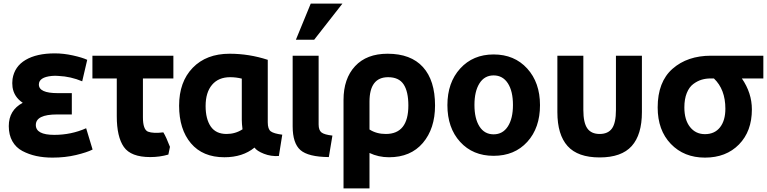

<svg xmlns="http://www.w3.org/2000/svg" viewBox="-20 -850 4282 1072"><path d="M283 -97Q378 -97 461 -134L497 -15Q465 1 404.5 15.5Q344 30 273 30Q224 30 182.5 21Q141 12 105 -7Q69 -26 49 -61.5Q29 -97 29 -146Q29 -235 107 -276Q58 -309 50 -363Q47 -386 50 -409Q61 -479 123 -515.5Q185 -552 286 -552Q335 -552 387 -540.5Q439 -529 467 -516L439 -396Q375 -423 307 -426Q287 -428 269 -426Q197 -419 197 -378Q197 -330 302 -330H381V-211H299Q180 -211 180 -152Q180 -97 283 -97Z M929 -30 920 13Q872 27 819 27Q711 27 671.5 -29.5Q632 -86 632 -201V-412H496V-539H948V-412H778V-195Q778 -127 806 -115Q835 -104 892 -111Q908 -85 929 -30Z M1401 -26Q1335 28 1233 28Q1112 28 1046 -50Q980 -128 980 -260Q980 -393 1056 -471.5Q1132 -550 1262 -550Q1371 -550 1475 -516V-167Q1475 -129 1492 -116.5Q1509 -104 1556 -98L1537 21Q1493 24 1453.5 8.5Q1414 -7 1401 -26ZM1330 -181V-411Q1298 -419 1265 -419Q1200 -419 1164 -376.5Q1128 -334 1128 -258Q1128 -186 1156.5 -144Q1185 -102 1245 -102Q1294 -102 1334 -128Q1330 -160 1330 -181Z M1836 -93 1816 27Q1701 26 1657.5 -12Q1614 -50 1614 -145V-173V-539H1759V-155Q1759 -123 1775 -110.5Q1791 -98 1836 -93ZM1734 -628H1632L1715 -830H1892Z M2152 28Q2093 28 2043 4V202H1898V-292Q1898 -411 1962.5 -480.5Q2027 -550 2144 -550Q2274 -550 2341.5 -475.5Q2409 -401 2409 -261Q2409 -132 2341 -52Q2273 28 2152 28ZM2043 -282V-127Q2082 -102 2134 -102Q2260 -102 2260 -261Q2260 -339 2233.5 -379Q2207 -419 2147 -419Q2043 -419 2043 -282Z M2995 -263Q2995 -136 2924 -58Q2853 20 2736 20Q2620 20 2549 -58Q2478 -136 2478 -263Q2478 -389 2549.5 -467.5Q2621 -546 2736 -546Q2852 -546 2923.5 -467.5Q2995 -389 2995 -263ZM2844 -264Q2844 -341 2815.5 -385Q2787 -429 2736 -429Q2685 -429 2657 -384.5Q2629 -340 2629 -264Q2629 -188 2657 -144Q2685 -100 2736 -100Q2787 -100 2815.5 -144Q2844 -188 2844 -264Z M3092 -224V-539H3237V-236Q3237 -165 3259 -133.5Q3281 -102 3328 -102Q3375 -102 3397 -133Q3419 -164 3419 -236V-539H3564V-224Q3564 -98 3507 -34.5Q3450 29 3328 29Q3206 29 3149 -34.5Q3092 -98 3092 -224Z M4178 -239Q4178 -117 4106 -43.5Q4034 30 3916 30Q3799 30 3725.5 -46.5Q3652 -123 3652 -250Q3652 -393 3735 -466Q3818 -539 3950 -539H4242V-412H4122Q4178 -331 4178 -239ZM4030 -243Q4030 -351 3966 -412H3947Q3921 -412 3897.5 -405Q3874 -398 3851 -381Q3828 -364 3814.5 -330.5Q3801 -297 3801 -250Q3801 -181 3832.5 -141Q3864 -101 3916 -101Q3970 -101 4000 -139Q4030 -177 4030 -243Z"/></svg>

Font: Repo
Style: Bold
Weight: 700
Designer: Stefan Peev
Foundry: Context Ltd
Version: Version 001.000